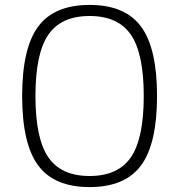

<svg xmlns="http://www.w3.org/2000/svg" viewBox="-20 -740 728 780"><path d="M135 -632Q200 -720 344 -720Q488 -720 553 -632Q618 -544 618 -350Q618 -156 553 -68Q488 20 344 20Q200 20 135 -68Q70 -156 70 -350Q70 -544 135 -632ZM176 -101.5Q228 -25 344 -25Q460 -25 512 -101.5Q564 -178 564 -350Q564 -522 512 -598.5Q460 -675 344 -675Q228 -675 176 -598.5Q124 -522 124 -350Q124 -178 176 -101.5Z"/></svg>

Font: Fivo Sans Light
Style: Regular
Weight: 300
Designer: Alexander Slobzheninov
Foundry: Alexander Slobzheninov
Version: 1.0